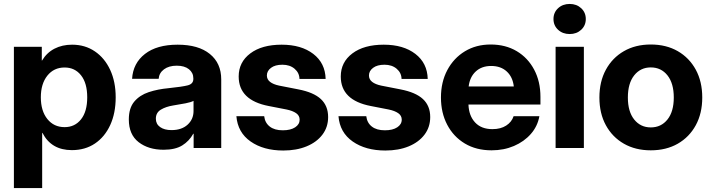

<svg xmlns="http://www.w3.org/2000/svg" viewBox="-20 -754 3625 978"><path d="M50.8 204.1V-515.6H192.9V-445.8H194.3Q218.3 -485.8 257.6 -506.1Q296.9 -526.4 347.2 -526.4Q413.1 -526.4 463.1 -492.4Q513.2 -458.5 541.3 -397.9Q569.3 -337.4 569.3 -258.3Q569.3 -177.7 541.5 -117.2Q513.7 -56.6 463.6 -22.9Q413.6 10.7 346.2 10.7Q241.2 10.7 196.3 -77.1H194.8V204.1ZM309.1 -106.4Q361.3 -106.4 392.8 -146.2Q424.3 -186 424.3 -258.3Q424.3 -330.6 392.8 -370.4Q361.3 -410.2 309.1 -410.2Q254.4 -410.2 221.2 -368.7Q188 -327.1 188 -258.3Q188 -189 221.2 -147.7Q254.4 -106.4 309.1 -106.4Z M813.5 8.8Q736.3 8.8 686.3 -29.8Q636.2 -68.4 636.2 -145.5Q636.2 -203.6 664.1 -236.6Q691.9 -269.5 737.8 -284.7Q783.7 -299.8 837.4 -304.7Q908.2 -312 936.5 -319.3Q964.8 -326.7 964.8 -351.6V-355Q964.8 -383.3 942.4 -401.4Q919.9 -419.4 880.4 -419.4Q840.3 -419.4 815.4 -400.9Q790.5 -382.3 788.1 -352.5H652.8Q657.7 -432.1 718.3 -479.2Q778.8 -526.4 884.8 -526.4Q990.7 -526.4 1048.8 -479.2Q1106.9 -432.1 1106.9 -349.6V0H966.3V-72.8H964.4Q943.8 -35.2 908.2 -13.2Q872.6 8.8 813.5 8.8ZM853.5 -91.3Q905.3 -91.3 935.5 -118.9Q965.8 -146.5 965.8 -188.5V-240.2Q953.6 -233.4 925.3 -227.8Q897 -222.2 862.3 -216.8Q825.2 -210.9 799.6 -195.6Q773.9 -180.2 773.9 -149.4Q773.9 -122.1 795.7 -106.7Q817.4 -91.3 853.5 -91.3Z M1422.9 12.7Q1322.3 12.7 1256.6 -33.2Q1190.9 -79.1 1184.1 -162.1H1325.7Q1329.6 -128.4 1354 -109.4Q1378.4 -90.3 1420.4 -90.3Q1460.4 -90.3 1483.4 -105.5Q1506.3 -120.6 1506.3 -144.5Q1506.3 -165 1488.5 -177.5Q1470.7 -189.9 1439.5 -196.3L1349.1 -213.9Q1195.8 -243.2 1195.8 -364.3Q1195.8 -437.5 1254.9 -481.9Q1314 -526.4 1414.6 -526.4Q1514.6 -526.4 1575.7 -479.5Q1636.7 -432.6 1638.7 -352.1H1505.4Q1504.9 -382.8 1480.7 -403.6Q1456.5 -424.3 1418.5 -424.3Q1381.3 -424.3 1360.4 -408.4Q1339.4 -392.6 1339.4 -369.6Q1339.4 -349.6 1355.7 -336.9Q1372.1 -324.2 1401.9 -317.9L1499.5 -298.8Q1577.6 -283.7 1614.5 -249.3Q1651.4 -214.8 1651.4 -157.7Q1651.4 -106.4 1622.3 -68.1Q1593.3 -29.8 1541.7 -8.5Q1490.2 12.7 1422.9 12.7Z M1942.9 12.7Q1842.3 12.7 1776.6 -33.2Q1710.9 -79.1 1704.1 -162.1H1845.7Q1849.6 -128.4 1874 -109.4Q1898.4 -90.3 1940.4 -90.3Q1980.5 -90.3 2003.4 -105.5Q2026.4 -120.6 2026.4 -144.5Q2026.4 -165 2008.5 -177.5Q1990.7 -189.9 1959.5 -196.3L1869.1 -213.9Q1715.8 -243.2 1715.8 -364.3Q1715.8 -437.5 1774.9 -481.9Q1834 -526.4 1934.6 -526.4Q2034.7 -526.4 2095.7 -479.5Q2156.7 -432.6 2158.7 -352.1H2025.4Q2024.9 -382.8 2000.7 -403.6Q1976.6 -424.3 1938.5 -424.3Q1901.4 -424.3 1880.4 -408.4Q1859.4 -392.6 1859.4 -369.6Q1859.4 -349.6 1875.7 -336.9Q1892.1 -324.2 1921.9 -317.9L2019.5 -298.8Q2097.7 -283.7 2134.5 -249.3Q2171.4 -214.8 2171.4 -157.7Q2171.4 -106.4 2142.3 -68.1Q2113.3 -29.8 2061.8 -8.5Q2010.3 12.7 1942.9 12.7Z M2483.9 11.7Q2405.8 11.7 2347.9 -22.9Q2290 -57.6 2258.1 -118.4Q2226.1 -179.2 2226.1 -257.3Q2226.1 -335.9 2258.5 -397Q2291 -458 2348.1 -492.7Q2405.3 -527.3 2479 -527.3Q2555.2 -527.3 2612.1 -493.4Q2668.9 -459.5 2700.9 -399.2Q2732.9 -338.9 2732.9 -260.3V-221.7H2366.2Q2368.2 -164.6 2399.9 -130.4Q2431.6 -96.2 2488.3 -96.2Q2530.3 -96.2 2558.3 -114.3Q2586.4 -132.3 2596.2 -162.1H2727.5Q2718.3 -110.8 2684.1 -71.8Q2649.9 -32.7 2598.1 -10.5Q2546.4 11.7 2483.9 11.7ZM2367.2 -313.5H2597.2Q2591.8 -361.8 2561.3 -389.9Q2530.8 -418 2481.9 -418Q2433.6 -418 2403.3 -389.9Q2373 -361.8 2367.2 -313.5Z M2810.1 0V-515.6H2954.1V0ZM2881.8 -580.6Q2846.2 -580.6 2822.8 -602.3Q2799.3 -624 2799.3 -657.2Q2799.3 -690.4 2822.8 -712.2Q2846.2 -733.9 2881.8 -733.9Q2917 -733.9 2940.4 -712.2Q2963.9 -690.4 2963.9 -657.2Q2963.9 -624 2940.4 -602.3Q2917 -580.6 2881.8 -580.6Z M3294.9 11.7Q3216.8 11.7 3158 -22Q3099.1 -55.7 3066.2 -116Q3033.2 -176.3 3033.2 -257.3Q3033.2 -338.4 3066.2 -398.9Q3099.1 -459.5 3158 -493.4Q3216.8 -527.3 3294.9 -527.3Q3373.5 -527.3 3432.4 -493.4Q3491.2 -459.5 3524.2 -398.9Q3557.1 -338.4 3557.1 -257.3Q3557.1 -176.8 3524.2 -116.2Q3491.2 -55.7 3432.4 -22Q3373.5 11.7 3294.9 11.7ZM3294.9 -105Q3347.7 -105 3379.9 -145.3Q3412.1 -185.5 3412.1 -257.3Q3412.1 -329.6 3379.9 -370.1Q3347.7 -410.6 3294.9 -410.6Q3242.7 -410.6 3210.4 -370.1Q3178.2 -329.6 3178.2 -257.3Q3178.2 -185.5 3210.4 -145.3Q3242.7 -105 3294.9 -105Z"/></svg>

Font: Inter Display
Style: Bold
Weight: 700
Designer: Rasmus Andersson
Foundry: rsms
Version: Version 4.001;git-9221beed3